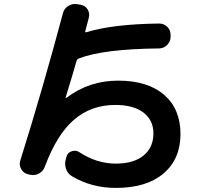

<svg xmlns="http://www.w3.org/2000/svg" viewBox="-20 -839 1040 949"><path d="M119.1 22.5Q96.7 17.6 85 -2.9Q73.2 -23.4 80.1 -44.9Q190.4 -396.5 291 -773.4Q296.9 -796.9 317.4 -809.6Q337.9 -822.3 361.3 -818.4L378.9 -815.4Q401.4 -811.5 413.1 -792.5Q424.8 -773.4 418.9 -751L401.4 -684.6Q400.4 -681.6 402.3 -680.2Q404.3 -678.7 407.2 -679.7Q536.1 -719.7 766.6 -722.7Q790 -722.7 806.6 -706.5Q823.2 -690.4 823.2 -667V-657.2Q823.2 -633.8 806.2 -616.7Q789.1 -599.6 765.6 -599.6Q488.3 -596.7 369.1 -549.8Q361.3 -546.9 358.4 -538.1Q341.8 -478.5 304.7 -358.4Q303.7 -356.4 305.7 -355Q307.6 -353.5 309.6 -356.4Q420.9 -440.4 563.5 -440.4Q710.9 -440.4 791.5 -370.1Q872.1 -299.8 872.1 -176.8Q872.1 -52.7 788.1 18.6Q704.1 89.8 552.7 89.8Q432.6 89.8 335.9 32.2Q314.5 19.5 306.2 -4.9Q297.9 -29.3 305.7 -53.7L309.6 -67.4Q315.4 -85.9 335.9 -91.8Q356.4 -97.7 372.1 -86.9Q458 -30.3 552.7 -30.3Q640.6 -30.3 689.5 -70.3Q738.3 -110.4 738.3 -179.7Q738.3 -245.1 689 -282.7Q639.6 -320.3 549.8 -320.3Q431.6 -320.3 346.7 -248Q261.7 -175.8 202.1 -16.6Q194.3 6.8 172.9 18.6Q151.4 30.3 127.9 24.4Z"/></svg>

Font: Rounded Mgen+ 1m bold
Style: Bold
Weight: 700
Designer: [Source Han Sans]
Ryoko NISHIZUKA  (kana & ideographs); Paul D. Hunt (Latin, Greek & Cyrillic); Wenlong ZHANG  (bopomofo
Version: Version 1.059.20150602